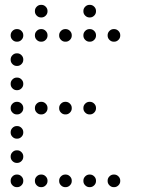

<svg xmlns="http://www.w3.org/2000/svg" viewBox="-20 -796 640 792"><path d="M149 -776Q139 -776 131.5 -768.5Q124 -761 124 -751V-749Q124 -739 131.5 -731.5Q139 -724 149 -724H151Q161 -724 168.5 -731.5Q176 -739 176 -749V-751Q176 -761 168.5 -768.5Q161 -776 151 -776ZM349 -776Q339 -776 331.5 -768.5Q324 -761 324 -751V-749Q324 -739 331.5 -731.5Q339 -724 349 -724H351Q361 -724 368.5 -731.5Q376 -739 376 -749V-751Q376 -761 368.5 -768.5Q361 -776 351 -776ZM49 -676Q39 -676 31.5 -668.5Q24 -661 24 -651V-649Q24 -639 31.5 -631.5Q39 -624 49 -624H51Q61 -624 68.5 -631.5Q76 -639 76 -649V-651Q76 -661 68.5 -668.5Q61 -676 51 -676ZM149 -676Q139 -676 131.5 -668.5Q124 -661 124 -651V-649Q124 -639 131.5 -631.5Q139 -624 149 -624H151Q161 -624 168.5 -631.5Q176 -639 176 -649V-651Q176 -661 168.5 -668.5Q161 -676 151 -676ZM249 -676Q239 -676 231.5 -668.5Q224 -661 224 -651V-649Q224 -639 231.5 -631.5Q239 -624 249 -624H251Q261 -624 268.5 -631.5Q276 -639 276 -649V-651Q276 -661 268.5 -668.5Q261 -676 251 -676ZM349 -676Q339 -676 331.5 -668.5Q324 -661 324 -651V-649Q324 -639 331.5 -631.5Q339 -624 349 -624H351Q361 -624 368.5 -631.5Q376 -639 376 -649V-651Q376 -661 368.5 -668.5Q361 -676 351 -676ZM449 -676Q439 -676 431.5 -668.5Q424 -661 424 -651V-649Q424 -639 431.5 -631.5Q439 -624 449 -624H451Q461 -624 468.5 -631.5Q476 -639 476 -649V-651Q476 -661 468.5 -668.5Q461 -676 451 -676ZM49 -576Q39 -576 31.5 -568.5Q24 -561 24 -551V-549Q24 -539 31.5 -531.5Q39 -524 49 -524H51Q61 -524 68.5 -531.5Q76 -539 76 -549V-551Q76 -561 68.5 -568.5Q61 -576 51 -576ZM49 -476Q39 -476 31.5 -468.5Q24 -461 24 -451V-449Q24 -439 31.5 -431.5Q39 -424 49 -424H51Q61 -424 68.5 -431.5Q76 -439 76 -449V-451Q76 -461 68.5 -468.5Q61 -476 51 -476ZM49 -376Q39 -376 31.5 -368.5Q24 -361 24 -351V-349Q24 -339 31.5 -331.5Q39 -324 49 -324H51Q61 -324 68.5 -331.5Q76 -339 76 -349V-351Q76 -361 68.5 -368.5Q61 -376 51 -376ZM149 -376Q139 -376 131.5 -368.5Q124 -361 124 -351V-349Q124 -339 131.5 -331.5Q139 -324 149 -324H151Q161 -324 168.5 -331.5Q176 -339 176 -349V-351Q176 -361 168.5 -368.5Q161 -376 151 -376ZM249 -376Q239 -376 231.5 -368.5Q224 -361 224 -351V-349Q224 -339 231.5 -331.5Q239 -324 249 -324H251Q261 -324 268.5 -331.5Q276 -339 276 -349V-351Q276 -361 268.5 -368.5Q261 -376 251 -376ZM349 -376Q339 -376 331.5 -368.5Q324 -361 324 -351V-349Q324 -339 331.5 -331.5Q339 -324 349 -324H351Q361 -324 368.5 -331.5Q376 -339 376 -349V-351Q376 -361 368.5 -368.5Q361 -376 351 -376ZM49 -276Q39 -276 31.5 -268.5Q24 -261 24 -251V-249Q24 -239 31.5 -231.5Q39 -224 49 -224H51Q61 -224 68.5 -231.5Q76 -239 76 -249V-251Q76 -261 68.5 -268.5Q61 -276 51 -276ZM49 -176Q39 -176 31.5 -168.5Q24 -161 24 -151V-149Q24 -139 31.5 -131.5Q39 -124 49 -124H51Q61 -124 68.5 -131.5Q76 -139 76 -149V-151Q76 -161 68.5 -168.5Q61 -176 51 -176ZM49 -76Q39 -76 31.5 -68.5Q24 -61 24 -51V-49Q24 -39 31.5 -31.5Q39 -24 49 -24H51Q61 -24 68.5 -31.5Q76 -39 76 -49V-51Q76 -61 68.5 -68.5Q61 -76 51 -76ZM149 -76Q139 -76 131.5 -68.5Q124 -61 124 -51V-49Q124 -39 131.5 -31.5Q139 -24 149 -24H151Q161 -24 168.5 -31.5Q176 -39 176 -49V-51Q176 -61 168.5 -68.5Q161 -76 151 -76ZM249 -76Q239 -76 231.5 -68.5Q224 -61 224 -51V-49Q224 -39 231.5 -31.5Q239 -24 249 -24H251Q261 -24 268.5 -31.5Q276 -39 276 -49V-51Q276 -61 268.5 -68.5Q261 -76 251 -76ZM349 -76Q339 -76 331.5 -68.5Q324 -61 324 -51V-49Q324 -39 331.5 -31.5Q339 -24 349 -24H351Q361 -24 368.5 -31.5Q376 -39 376 -49V-51Q376 -61 368.5 -68.5Q361 -76 351 -76ZM449 -76Q439 -76 431.5 -68.5Q424 -61 424 -51V-49Q424 -39 431.5 -31.5Q439 -24 449 -24H451Q461 -24 468.5 -31.5Q476 -39 476 -49V-51Q476 -61 468.5 -68.5Q461 -76 451 -76Z"/></svg>

Font: Doto Rounded
Style: Regular
Weight: 400
Monospace: yes
Version: Version 1.000